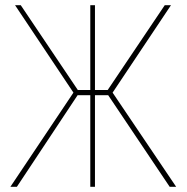

<svg xmlns="http://www.w3.org/2000/svg" viewBox="-20 -720 720 740"><path d="M634 0H659L414 -363L639 -700H615L395 -373H346V-700H328V-373H280L60 -700H38L263 -363L20 0H45L279 -353H328V0H346V-353H397Z"/></svg>

Font: Advent Pro Thin
Style: Regular
Weight: 250
Version: Version 3.000